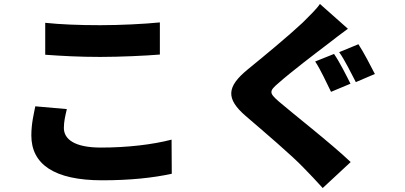

<svg xmlns="http://www.w3.org/2000/svg" viewBox="-20 -856 2040 968"><path d="M208 -741V-580C291 -574 379 -569 486 -569C583 -569 715 -575 786 -581V-743C707 -735 585 -729 485 -729C377 -729 283 -733 208 -741ZM317 -306 158 -320C151 -284 138 -234 138 -173C138 -29 252 53 495 53C634 53 750 41 846 20L845 -152C749 -127 622 -112 489 -112C354 -112 302 -155 302 -211C302 -243 309 -272 317 -306Z M1664 -584 1569 -546C1596 -506 1628 -435 1649 -393L1747 -434C1729 -470 1691 -546 1664 -584ZM1787 -633 1690 -593C1718 -554 1752 -484 1774 -442L1870 -483C1852 -518 1813 -594 1787 -633ZM1734 -711 1593 -836C1575 -809 1538 -774 1505 -741C1437 -677 1309 -571 1229 -506C1123 -419 1117 -359 1219 -271C1310 -193 1454 -70 1509 -12C1541 21 1575 56 1607 92L1748 -39C1648 -134 1452 -287 1386 -344C1337 -387 1335 -396 1385 -438C1447 -493 1573 -589 1635 -636C1663 -658 1697 -684 1734 -711Z"/></svg>

Font: Noto Sans JP Black
Style: Regular
Weight: 900
Designer: Ryoko NISHIZUKA 西塚涼子 (kana, bopomofo & ideographs); Paul D. Hunt (Latin, Greek & Cyrillic); Sandoll Communications 산돌커뮤니
Foundry: Adobe
Version: Version 2.002;hotconv 1.0.116;makeotfexe 2.5.65601